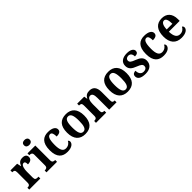

<svg xmlns="http://www.w3.org/2000/svg" viewBox="365 -2295 3832 3832"><g transform="rotate(-45 2280.5 -379.0)"><path d="M18 0H331V-52H301C264 -52 237 -60 237 -119V-287C237 -348 251 -456 311 -456C347 -456 356 -429 356 -374C431 -374 475 -406 475 -465C475 -516 442 -548 371 -548C295 -548 261 -513 236 -449H231L212 -536H23V-484H26C67 -484 92 -475 92 -416V-124C92 -61 63 -52 21 -52H18Z M649 -628C692 -628 730 -650 730 -698C730 -748 692 -768 649 -768C603 -768 569 -748 569 -698C569 -650 603 -628 649 -628ZM505 0H802V-52H791C760 -52 725 -62 725 -119V-536H504V-484H517C546 -484 582 -474 582 -421V-119C582 -62 547 -52 515 -52H505Z M1094 10C1225 10 1275 -50 1275 -99C1275 -118 1267 -134 1251 -143C1230 -97 1182 -62 1119 -62C1040 -62 1007 -131 1007 -267C1007 -439 1041 -489 1095 -489C1141 -489 1154 -430 1154 -362C1253 -362 1276 -401 1276 -444C1276 -503 1215 -549 1091 -549C962 -549 861 -482 861 -266C861 -62 956 10 1094 10Z M1596 10C1756 10 1840 -82 1840 -270C1840 -458 1749 -549 1599 -549C1438 -549 1354 -458 1354 -270C1354 -82 1446 10 1596 10ZM1598 -52C1527 -52 1501 -127 1501 -270C1501 -413 1526 -486 1597 -486C1668 -486 1693 -413 1693 -270C1693 -127 1669 -52 1598 -52Z M1902 0H2190V-52H2186C2145 -52 2120 -61 2120 -117V-310C2120 -392 2140 -467 2202 -467C2256 -467 2274 -417 2274 -331V0H2482V-52H2479C2437 -52 2417 -61 2417 -123V-355C2417 -490 2361 -549 2264 -549C2200 -549 2155 -532 2121 -464H2117L2105 -536H1907V-484H1910C1951 -484 1977 -475 1977 -419V-121C1977 -61 1947 -52 1905 -52H1902Z M2792 10C2952 10 3036 -82 3036 -270C3036 -458 2945 -549 2795 -549C2634 -549 2550 -458 2550 -270C2550 -82 2642 10 2792 10ZM2794 -52C2723 -52 2697 -127 2697 -270C2697 -413 2722 -486 2793 -486C2864 -486 2889 -413 2889 -270C2889 -127 2865 -52 2794 -52Z M3296 10C3426 10 3499 -55 3499 -162C3499 -250 3440 -293 3352 -327C3256 -363 3229 -383 3229 -428C3229 -469 3263 -492 3304 -492C3358 -492 3389 -454 3389 -387C3454 -387 3481 -411 3481 -454C3481 -501 3435 -548 3318 -548C3198 -548 3117 -496 3117 -391C3117 -300 3171 -257 3275 -218C3359 -185 3388 -163 3388 -119C3388 -79 3361 -48 3297 -48C3234 -48 3194 -96 3194 -178C3157 -178 3108 -164 3108 -104C3108 -37 3161 10 3296 10Z M3810 10C3941 10 3991 -50 3991 -99C3991 -118 3983 -134 3967 -143C3946 -97 3898 -62 3835 -62C3756 -62 3723 -131 3723 -267C3723 -439 3757 -489 3811 -489C3857 -489 3870 -430 3870 -362C3969 -362 3992 -401 3992 -444C3992 -503 3931 -549 3807 -549C3678 -549 3577 -482 3577 -266C3577 -62 3672 10 3810 10Z M4313 10C4442 10 4500 -44 4500 -98C4500 -120 4489 -136 4472 -144C4450 -98 4407 -62 4343 -62C4263 -62 4219 -122 4216 -258H4522V-307C4522 -466 4438 -549 4303 -549C4155 -549 4070 -453 4070 -265C4070 -91 4153 10 4313 10ZM4378 -320H4218C4220 -427 4253 -486 4305 -486C4358 -486 4378 -423 4378 -320Z"/></g></svg>

Font: Noto Serif Tamil SemiCondensed
Style: Bold
Weight: 700
Width: 4
Designer: Indian Type Foundry, Tom Grace, and the Monotype Design Team
Foundry: Monotype Imaging Inc.
Version: Version 2.004